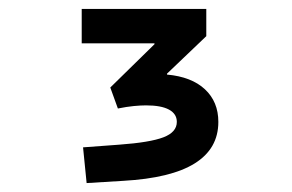

<svg xmlns="http://www.w3.org/2000/svg" viewBox="-20 -730 654 430"><path d="M326 -633H163V-710H442V-649L354 -565V-563Q409 -558 439 -530Q469 -502 469 -457Q469 -397 416 -364Q363 -331 256 -325L174 -320L166 -400L247 -406Q316 -411 346 -422.5Q376 -434 376 -457Q376 -475 358.5 -484.5Q341 -494 307 -494Q295 -494 279.5 -492.5Q264 -491 244 -487L227 -534L326 -631Z"/></svg>

Font: Intel One Mono
Style: Bold
Weight: 700
Monospace: yes
Designer: Fred Shallcrass
Foundry: Frere-Jones Type LLC
Version: Version 1.400;hotconv 1.1.0;makeotfexe 2.6.0;FJTRelease1.4